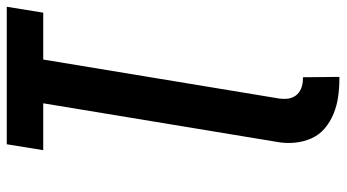

<svg xmlns="http://www.w3.org/2000/svg" viewBox="-242 -532 998 553"><g transform="rotate(-90 256.5 -256.0)"><path d="M306 223Q280 223 254.5 219.5Q229 216 205.5 206.5Q182 197 163 181Q144 165 134 142.5Q124 120 121.5 94Q119 68 124 42L235 -630H100L117 -735H513L496 -630H361L250 42Q247 57 248 71.5Q249 86 257 97Q265 108 278 113Q291 118 306 118H310L311 223Z"/></g></svg>

Font: Iosevka SS18 Extrabold
Style: Italic
Weight: 800
Italic angle: -9°
Monospace: yes
Designer: Belleve Invis
Foundry: Belleve Invis
Version: Version 25.1.1; ttfautohint (v1.8.4)